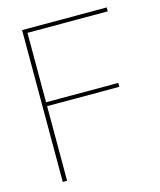

<svg xmlns="http://www.w3.org/2000/svg" viewBox="-107 -777 714 855"><g transform="rotate(-15 250.5 -350.0)"><path d="M76 0V-700H466V-682H96V-362H429V-344H96V0Z"/></g></svg>

Font: DM Sans 24pt Thin
Style: Regular
Weight: 250
Designer: Colophon Foundry, Jonny Pinhorn
Foundry: Colophon Foundry
Version: Version 4.004;gftools[0.9.30]